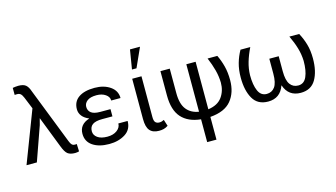

<svg xmlns="http://www.w3.org/2000/svg" viewBox="-108 -1187 3155 1805"><g transform="rotate(-15 1470.0 -285.0)"><path d="M118.7 0H18.1L210.4 -502.4L163.6 -617.2Q151.9 -645.5 139.2 -656.7Q126.5 -668 104.5 -668Q99.6 -668 92.8 -667.5Q85.9 -667 81.5 -667L81.1 -735.4Q89.4 -737.3 106.4 -739.3Q123.5 -741.2 136.2 -741.2Q185.5 -741.2 208.5 -721.7Q231.4 -702.1 245.6 -659.2L458 -116.2Q467.8 -90.3 478.8 -79.8Q489.7 -69.3 507.3 -69.3Q513.7 -69.3 518.1 -69.3Q522.5 -69.3 525.9 -70.3L528.8 2Q522 3.9 511.7 5.9Q501.5 7.8 490.7 7.8Q442.9 7.8 418 -11.5Q393.1 -30.8 370.1 -92.8L253.4 -393.1H252L236.3 -332.5Z M816.9 -234.4Q753.9 -234.4 723.6 -213.6Q693.4 -192.9 693.4 -148.4Q693.4 -110.8 727.5 -86.4Q761.7 -62 822.8 -62Q881.3 -62 917.5 -89.4Q953.6 -116.7 953.6 -155.8H1043.9Q1043.9 -73.2 979 -32Q914.1 9.3 822.8 9.3Q722.7 9.3 662.4 -32Q602.1 -73.2 602.1 -148.4Q602.1 -194.3 626.7 -224.9Q651.4 -255.4 700.2 -271V-272.5Q657.7 -289.6 634.5 -318.6Q611.3 -347.7 611.3 -384.3Q611.3 -459 667 -498Q722.7 -537.1 822.8 -537.1Q913.6 -537.1 974.4 -494.9Q1035.2 -452.6 1035.2 -381.3H944.8Q944.8 -417.5 909.9 -441.4Q875 -465.3 822.8 -465.3Q762.2 -465.3 732.2 -441.9Q702.1 -418.5 702.1 -384.3Q702.1 -346.7 729.5 -325.7Q756.8 -304.7 816.9 -304.7H917V-234.4Z M1278.3 -527.8V-131.3Q1278.3 -92.8 1291.7 -78.9Q1305.2 -64.9 1329.6 -64.9Q1341.8 -64.9 1353 -68.1Q1364.3 -71.3 1375 -77.1L1395 -14.6Q1373 0 1352.5 5.1Q1332 10.3 1306.6 10.3Q1246.6 10.3 1217.3 -23.7Q1188 -57.6 1188 -136.2V-527.8ZM1239.3 -799.8H1336.9L1252.4 -612.3H1208.5Z M1805.2 -527.8V-65.4Q1898.4 -78.1 1941.2 -137.5Q1983.9 -196.8 1983.9 -277.3Q1982.4 -339.8 1966.3 -400.6Q1950.2 -461.4 1921.9 -528.3H2016.6Q2042.5 -475.1 2058.3 -414.3Q2074.2 -353.5 2074.2 -277.3Q2074.2 -157.2 2010.5 -79.6Q1946.8 -2 1805.2 8.8V230H1714.8V7.8Q1591.8 -4.4 1527.3 -76.7Q1462.9 -148.9 1462.9 -291V-528.3H1553.7V-290Q1553.7 -184.1 1595.9 -130.9Q1638.2 -77.6 1714.8 -65.9V-527.8Z M2337.4 -528.3Q2304.7 -461.4 2286.4 -399.2Q2268.1 -336.9 2266.6 -272.9Q2266.6 -178.2 2292 -120.4Q2317.4 -62.5 2374 -62.5Q2424.3 -62.5 2453.1 -101.8Q2481.9 -141.1 2481.9 -230V-376H2573.2V-230Q2573.2 -141.1 2601.8 -101.8Q2630.4 -62.5 2681.2 -62.5Q2737.3 -62.5 2762.9 -120.1Q2788.6 -177.7 2788.6 -272.9Q2786.6 -336.9 2768.3 -399.2Q2750 -461.4 2717.8 -528.3H2813Q2842.8 -474.1 2860.8 -412.4Q2878.9 -350.6 2878.9 -272.9Q2878.9 -147 2833 -68.4Q2787.1 10.3 2686 10.3Q2627 10.3 2587.4 -18.3Q2547.9 -46.9 2528.3 -104H2526.9Q2506.8 -46.9 2467.3 -18.3Q2427.7 10.3 2369.1 10.3Q2267.6 10.3 2221.9 -68.4Q2176.3 -147 2176.3 -272.9Q2176.3 -350.6 2194.1 -412.8Q2211.9 -475.1 2242.2 -528.3Z"/></g></svg>

Font: Roboto Web
Style: Regular
Weight: 400
Designer: Google
Version: Version 1.200310; 2013